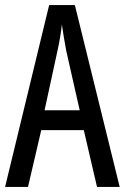

<svg xmlns="http://www.w3.org/2000/svg" viewBox="-20 -734 490 754"><path d="M361 0 309 -223H142L90 0H0L173 -714H274L450 0ZM240 -535Q235 -563 230.5 -589Q226 -615 223 -638Q218 -590 206 -536L155 -301H293Z"/></svg>

Font: Noto Sans Malayalam ExtraCondensed
Style: Regular
Weight: 400
Width: 2
Designer: Jelle Bosma - Monotype Design Team
Foundry: Monotype Imaging Inc.
Version: Version 2.104; ttfautohint (v1.8.4.7-5d5b)